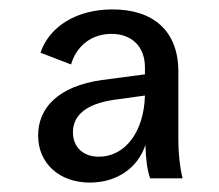

<svg xmlns="http://www.w3.org/2000/svg" viewBox="-20 -709 465 408"><path d="M171 -321C228 -321 273 -352 289 -401C290 -368 293 -348 299 -330H368C362 -354 359 -384 359 -411V-557C359 -644 305 -689 219 -689C143 -689 85 -653 66 -597L131 -572C142 -610 173 -637 217 -637C260 -637 288 -610 288 -566V-551L197 -539C104 -526 61 -480 61 -421C61 -362 106 -321 171 -321ZM135 -428C135 -462 160 -488 223 -497L288 -506C286 -429 246 -376 190 -376C157 -376 135 -396 135 -428Z"/></svg>

Font: Ronzino Oblique
Style: Italic
Weight: 400
Italic angle: -8°
Designer: Nunzio Mazzaferro
Foundry: Collletttivo
Version: Version 1.000;Glyphs 3.3 (3337)